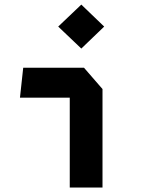

<svg xmlns="http://www.w3.org/2000/svg" viewBox="-20 -836 660 856"><path d="M291 0H437V-439L354.5 -534H83.5L69 -400.5H291ZM342.5 -619.5 444.5 -717.5 342.5 -815.5 239.5 -717.5Z"/></svg>

Font: Monaspace Krypton
Style: Bold
Weight: 700
Designer: Riley Cran & the Lettermatic Team
Foundry: Lettermatic
Version: Version 1.200 (Monaspace Krypton)